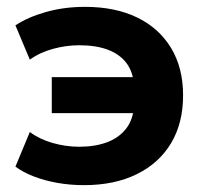

<svg xmlns="http://www.w3.org/2000/svg" viewBox="-20 -529 605 560"><path d="M225 11Q185 11 148 4.5Q111 -2 79.5 -14Q48 -26 25 -43L67 -144Q95 -123 133.5 -112Q172 -101 211 -101Q257 -101 292 -114Q327 -127 348 -154Q369 -181 371 -223L380 -199H131V-304H380L371 -280Q368 -320 348.5 -345.5Q329 -371 294.5 -384Q260 -397 211 -397Q173 -397 134.5 -386.5Q96 -376 67 -355L25 -455Q61 -479 114 -494Q167 -509 228 -509Q316 -509 380 -478Q444 -447 479 -389Q514 -331 514 -251Q514 -170 479 -111.5Q444 -53 379 -21Q314 11 225 11Z"/></svg>

Font: Nunito Sans 9pt ExtraBold
Style: Regular
Weight: 800
Version: Version 3.101;gftools[0.9.27]